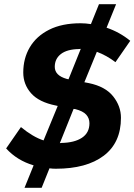

<svg xmlns="http://www.w3.org/2000/svg" viewBox="-20 -788 636 908"><path d="M96 100 139 -6Q61 -29 9 -86L79 -187Q107 -164 134 -148Q161 -132 186 -124L253 -287L244 -289Q164 -305 127 -347Q90 -389 90 -445Q90 -512 121 -564.5Q152 -617 212.5 -647.5Q273 -678 361 -678Q373 -678 385.5 -677Q398 -676 410 -674L448 -768H529L484 -657Q546 -636 596 -595L526 -494Q484 -526 438 -543L379 -399L400 -395Q478 -379 515 -332.5Q552 -286 552 -231Q552 -113 470.5 -51.5Q389 10 244 10Q236 10 229 9.5Q222 9 214 8L177 100ZM304 -413 362 -557Q356 -557 353 -556Q297 -555 268 -532.5Q239 -510 239 -472Q239 -431 295 -415ZM263 -111Q266 -111 270 -112Q332 -113 367.5 -136.5Q403 -160 403 -205Q403 -229 387.5 -246Q372 -263 336 -272L328 -273Z"/></svg>

Font: Gantari
Style: Bold Italic
Weight: 700
Italic angle: -10°
Designer: Anugrah Pasau
Foundry: Lafontype
Version: Version 1.000; ttfautohint (v1.8.4.7-5d5b)